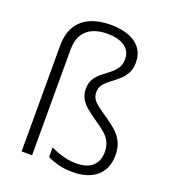

<svg xmlns="http://www.w3.org/2000/svg" viewBox="-140 -869 874 982"><g transform="rotate(20 296.5 -377.5)"><path d="M481 -627Q481 -591 467 -566.5Q453 -542 432.5 -524.5Q412 -507 391 -491.5Q370 -476 356 -458.5Q342 -441 342 -416Q342 -396 351 -381Q360 -366 380 -350.5Q400 -335 433 -313Q466 -291 491 -268.5Q516 -246 530.5 -216.5Q545 -187 545 -144Q545 -96 524 -61.5Q503 -27 463.5 -8.5Q424 10 369 10Q322 10 288.5 1Q255 -8 229 -21V-74Q249 -64 271 -56Q293 -48 317.5 -43Q342 -38 367 -38Q429 -38 458.5 -66Q488 -94 488 -141Q488 -172 477.5 -194.5Q467 -217 446.5 -235.5Q426 -254 394 -275Q359 -299 335 -319Q311 -339 298.5 -361.5Q286 -384 286 -414Q286 -447 300 -469Q314 -491 334.5 -507Q355 -523 375 -538.5Q395 -554 409 -574Q423 -594 423 -624Q423 -669 388.5 -692.5Q354 -716 294 -716Q248 -716 214.5 -701Q181 -686 162.5 -655Q144 -624 144 -574V0H87V-574Q87 -640 112.5 -682Q138 -724 185 -744.5Q232 -765 294 -765Q352 -765 394 -749Q436 -733 458.5 -702Q481 -671 481 -627Z"/></g></svg>

Font: Noto Sans Devanagari Light
Style: Regular
Weight: 300
Version: Version 2.003